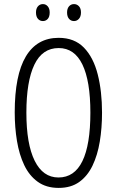

<svg xmlns="http://www.w3.org/2000/svg" viewBox="-20 -909 571 939"><path d="M479 -358Q479 -283 468 -216.5Q457 -150 432.5 -99Q408 -48 367.5 -19Q327 10 267 10Q206 10 164.5 -20Q123 -50 98.5 -101.5Q74 -153 63 -219.5Q52 -286 52 -359Q52 -542 106.5 -633Q161 -724 267 -724Q344 -724 390.5 -676Q437 -628 458 -545Q479 -462 479 -358ZM109 -358Q109 -205 149.5 -123Q190 -41 266 -41Q344 -41 383 -121Q422 -201 422 -358Q422 -513 383 -593.5Q344 -674 267 -674Q187 -674 148 -592.5Q109 -511 109 -358ZM156 -848Q156 -867 165.5 -878Q175 -889 190 -889Q204 -889 213.5 -878Q223 -867 223 -848Q223 -827 213.5 -816.5Q204 -806 190 -806Q175 -806 165.5 -817Q156 -828 156 -848ZM308 -848Q308 -867 317.5 -878Q327 -889 342 -889Q356 -889 366 -878.5Q376 -868 376 -848Q376 -828 366 -817Q356 -806 342 -806Q327 -806 317.5 -817Q308 -828 308 -848Z"/></svg>

Font: Noto Sans Khmer ExtraCondensed Light
Style: Regular
Weight: 300
Width: 2
Designer: Danh Hong and the Monotype Design Team
Foundry: Monotype Imaging Inc.
Version: Version 2.004; ttfautohint (v1.8.4.7-5d5b)